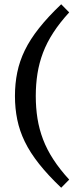

<svg xmlns="http://www.w3.org/2000/svg" viewBox="-20 -754 375 899"><path d="M147.5 -304.5Q147.5 -249 155.5 -199Q163.5 -149 181.5 -101.5Q199.5 -54 229.8 -7.5Q260 39 304 87L266.5 125Q204.5 66 162.8 13.2Q121 -39.5 96.2 -90.5Q71.5 -141.5 60.8 -194Q50 -246.5 50 -304.5Q50 -362.5 60.8 -415Q71.5 -467.5 96.2 -518.5Q121 -569.5 162.8 -622.2Q204.5 -675 266.5 -734L304 -696Q260 -648 229.8 -601.5Q199.5 -555 181.5 -507.5Q163.5 -460 155.5 -409.8Q147.5 -359.5 147.5 -304.5Z"/></svg>

Font: Newsreader 9pt
Style: Regular
Weight: 400
Designer: Hugues Gentile
Foundry: Production Type
Version: Version 1.003